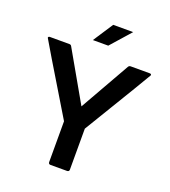

<svg xmlns="http://www.w3.org/2000/svg" viewBox="-164 -1055 1040 1174"><g transform="rotate(20 355.5 -468.0)"><path d="M410 0H301Q289 0 288 -13V-279Q20 -722 20 -725Q20 -734 31 -734H157Q168 -734 172 -725L357 -401L541 -725Q546 -734 556 -734H680Q691 -734 691 -725Q691 -722 423 -280V-13Q423 -1 410 0ZM384 -806H284L369 -936H499Z"/></g></svg>

Font: YamahaIndonesia935. App
Style: Bold
Weight: 700
Designer: Dalton Maag Ltd
Foundry: Dalton Maag Ltd
Version: Version 1.002; January 01, 2024; Regular/Italic